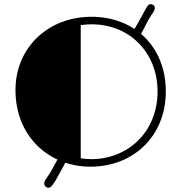

<svg xmlns="http://www.w3.org/2000/svg" viewBox="-20 -779 857 908"><path d="M610.4 -633.3 643.1 -611.3C664.1 -648.9 682.6 -689.9 694.8 -706.1C708 -724.1 713.9 -735.4 711.9 -745.1C709 -756.8 696.8 -760.7 687 -758.8C674.3 -755.9 655.8 -705.6 610.4 -633.3ZM189.5 92.8C192.4 104.5 202.6 110.4 215.3 107.9C229.5 104.5 257.3 48.8 293.5 -18.1L266.1 -49.8L254.9 -30.3C241.7 -6.3 214.4 45.9 204.1 57.6C192.4 72.8 187.5 83.5 189.5 92.8ZM53.2 -353.5C53.2 -129.4 216.3 9.3 407.7 9.3C610.4 9.3 764.2 -134.8 764.2 -346.7C764.2 -558.1 615.7 -699.7 412.6 -699.7C206.1 -699.7 53.2 -552.2 53.2 -353.5ZM361.8 -30.3V-660.2C381.3 -663.1 398.9 -664.1 412.1 -664.1C596.7 -664.1 725.1 -526.9 725.1 -346.7C725.1 -150.9 580.6 -26.4 412.1 -26.4C398.4 -26.4 380.4 -27.3 361.8 -30.3Z"/></svg>

Font: Limelight
Style: Regular
Weight: 400
Designer: Nicole Fally
Foundry: Nicole Fally
Version: Version 1.002